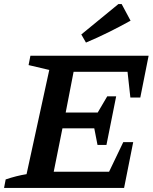

<svg xmlns="http://www.w3.org/2000/svg" viewBox="-41 -927 756 947"><path d="M-21 0 -13 -42Q40 -60 90 -68L202 -582L100 -606L109 -652H692L651 -446H602L588 -573H322L283 -372H441L488 -452H532L484 -212H440L424 -294H267L224 -80H497L567 -226H616L571 0ZM383 -717 360 -757 543 -907H559L603 -825Q549 -795 494.5 -768Q440 -741 383 -717Z"/></svg>

Font: Piazzolla SC SemiBold
Style: Italic
Weight: 600
Italic angle: -11.3°
Designer: Juan Pablo del Peral
Foundry: Huerta Tipografica
Version: Version 1.330